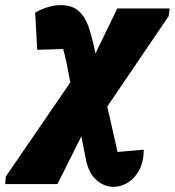

<svg xmlns="http://www.w3.org/2000/svg" viewBox="-124 -529 681 748"><path d="M-104 188 -101 158 150 -208 135 -285Q130 -311 122 -338L21 -335L13 -480Q42 -496 66.5 -502.5Q91 -509 111 -509Q157 -509 182 -486.5Q207 -464 219.5 -429Q232 -394 240 -358L248 -321L333 -496H537L533 -466L294 -114L334 63L436 54Q436 101 418.5 133.5Q401 166 374 182.5Q347 199 318 199Q283 199 252.5 173Q222 147 211 94L193 2L100 188Z"/></svg>

Font: Piazzolla Black
Style: Italic
Weight: 900
Italic angle: -11.3°
Designer: Juan Pablo del Peral
Foundry: Huerta Tipografica
Version: Version 1.330